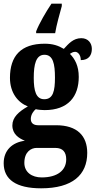

<svg xmlns="http://www.w3.org/2000/svg" viewBox="-27 -786 518 1041"><path d="M169 -616V-606H272C279 -650 297 -713 308 -753V-766H252C223 -723 185 -658 169 -616ZM196 235C366 235 446 162 446 43C446 -49 392 -107 277 -107H180C158 -107 140 -116 140 -141C140 -165 156 -186 167 -194C177 -191 203 -189 215 -189C343 -189 400 -263 400 -369C400 -429 379 -467 352 -494C360 -499 368 -505 381 -505C393 -505 411 -491 411 -460C456 -460 471 -489 471 -521C471 -552 451 -579 414 -579C370 -579 345 -549 319 -521C289 -539 259 -549 215 -549C86 -549 27 -482 27 -364C27 -283 70 -230 124 -209C75 -181 40 -150 40 -106C40 -59 75 -36 108 -23C39 -14 -7 29 -7 99C-7 187 60 235 196 235ZM213 -248C168 -248 156 -294 156 -364C156 -437 168 -489 214 -489C261 -489 271 -439 271 -365C271 -293 261 -248 213 -248ZM199 176C146 176 105 148 105 97C105 35 144 16 171 16H273C314 16 332 39 332 78C332 137 285 176 199 176Z"/></svg>

Font: Noto Serif Sinhala ExtraCondensed ExtraBold
Style: Regular
Weight: 800
Width: 2
Designer: Jelle Bosma - Monotype Design Team
Foundry: Monotype Imaging Inc.
Version: Version 2.007